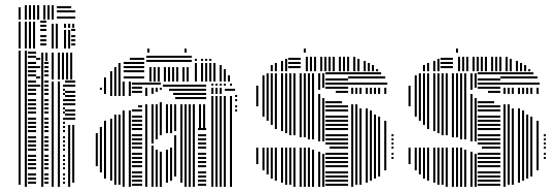

<svg xmlns="http://www.w3.org/2000/svg" viewBox="-20 -724 2165 744"><path d="M60 -8H52V-528H60ZM84 0H76V-528H84ZM120 -12H88V-20H120ZM120 -28H88V-36H120ZM120 -44H88V-52H120ZM120 -68H88V-76H120ZM120 -84H88V-92H120ZM120 -100H88V-108H120ZM120 -116H88V-124H120ZM120 -140H88V-148H120ZM120 -156H88V-164H120ZM120 -172H88V-180H120ZM120 -188H88V-196H120ZM120 -212H88V-220H120ZM120 -228H88V-236H120ZM120 -244H88V-252H120ZM120 -260H88V-268H120ZM120 -284H88V-292H120ZM120 -300H88V-308H120ZM120 -316H88V-324H120ZM120 -332H88V-340H120ZM120 -356H88V-364H120ZM120 -372H88V-380H120ZM120 -388H88V-396H120ZM120 -404H88V-412H120ZM120 -428H88V-436H120ZM120 -444H88V-452H120ZM120 -460H88V-468H120ZM120 -476H88V-484H120ZM120 -500H88V-508H120ZM120 -516H88V-524H120ZM136 -388H120V-396H136ZM136 -420H120V-428H136ZM136 -460H120V-468H136ZM136 -492H120V-500H136ZM148 0H140V-488H148ZM168 -12H152V-20H168ZM168 -28H152V-36H168ZM168 -44H152V-52H168ZM168 -68H152V-76H168ZM168 -84H152V-92H168ZM168 -100H152V-108H168ZM168 -116H152V-124H168ZM168 -140H152V-148H168ZM168 -156H152V-164H168ZM168 -172H152V-180H168ZM168 -188H152V-196H168ZM168 -212H152V-220H168ZM168 -228H152V-236H168ZM168 -244H152V-252H168ZM168 -260H152V-268H168ZM168 -284H152V-292H168ZM168 -300H152V-308H168ZM168 -316H152V-324H168ZM168 -332H152V-340H168ZM168 -356H152V-364H168ZM168 -372H152V-380H168ZM168 -388H152V-396H168ZM168 -404H152V-412H168ZM168 -428H152V-436H168ZM168 -444H152V-452H168ZM168 -460H152V-468H168ZM168 -476H152V-484H168ZM148 -488H140V-520H148ZM164 -488H156V-520H164ZM188 0H180V-408H188ZM212 0H204V-408H212ZM232 -12H224V-20H232ZM232 -28H224V-36H232ZM232 -44H224V-52H232ZM232 -68H224V-76H232ZM232 -84H224V-92H232ZM232 -100H224V-108H232ZM232 -116H224V-124H232ZM232 -140H224V-148H232ZM232 -156H224V-164H232ZM232 -172H224V-180H232ZM232 -188H224V-196H232ZM232 -212H224V-220H232ZM232 -228H224V-236H232ZM232 -244H224V-252H232ZM232 -260H224V-268H232ZM232 -284H224V-292H232ZM232 -300H224V-308H232ZM232 -316H224V-324H232ZM232 -332H224V-340H232ZM232 -356H224V-364H232ZM232 -372H224V-380H232ZM232 -388H224V-396H232ZM252 0H244V-240H252ZM268 -16H260V-240H268ZM272 -260H232V-268H272ZM272 -276H232V-284H272ZM272 -292H232V-300H272ZM272 -316H232V-324H272ZM272 -332H232V-340H272ZM272 -348H232V-356H272ZM272 -364H232V-372H272ZM272 -388H232V-396H272ZM272 -404H232V-412H272ZM188 -416H180V-520H188ZM212 -416H204V-520H212ZM228 -416H220V-520H228ZM244 -416H236V-520H244ZM260 -416H252V-520H260ZM60 -536H52V-640H60ZM84 -536H76V-640H84ZM100 -536H92V-640H100ZM116 -536H108V-640H116ZM160 -548H136V-556H160ZM160 -564H136V-572H160ZM160 -580H136V-588H160ZM160 -604H136V-612H160ZM160 -620H136V-628H160ZM160 -636H136V-644H160ZM188 -536H180V-632H188ZM204 -536H196V-632H204ZM236 -536H228V-608H236ZM252 -536H244V-608H252ZM272 -548H256V-556H272ZM272 -564H256V-572H272ZM272 -580H256V-588H272ZM272 -604H256V-612H272ZM236 -616H228V-632H236ZM252 -616H244V-632H252ZM268 -616H260V-632H268ZM60 -648H52V-696H60ZM84 -648H76V-704H84ZM100 -648H92V-704H100ZM116 -648H108V-704H116ZM132 -648H124V-704H132ZM156 -648H148V-704H156ZM172 -648H164V-704H172ZM188 -648H180V-704H188ZM272 -652H200V-660H272ZM272 -676H200V-684H272ZM256 -692H200V-700H256Z M359 -80H351V-208H359ZM375 -56H367V-232H375ZM375 -376H367V-384H375ZM391 -32H383V-256H391ZM391 -360H383V-408H391ZM415 -24H407V-264H415ZM415 -352H407V-408H415ZM431 -8H423V-280H431ZM431 -352H423V-408H431ZM447 -8H439V-280H447ZM447 -352H439V-408H447ZM463 0H455V-296H463ZM463 -352H455V-408H463ZM487 0H479V-296H487ZM487 -352H479V-408H487ZM531 -4H491V-12H531ZM531 -20H491V-28H531ZM531 -36H491V-44H531ZM531 -52H491V-60H531ZM531 -76H491V-84H531ZM531 -92H491V-100H531ZM531 -108H491V-116H531ZM531 -124H491V-132H531ZM531 -148H491V-156H531ZM531 -164H491V-172H531ZM531 -180H491V-188H531ZM531 -196H491V-204H531ZM531 -220H491V-228H531ZM531 -236H491V-244H531ZM531 -252H491V-260H531ZM531 -268H491V-276H531ZM531 -292H491V-300H531ZM531 -308H515V-316H531ZM531 -364H491V-372H531ZM531 -380H491V-388H531ZM531 -396H491V-404H531ZM551 0H543V-320H551ZM551 -352H543V-384H551ZM575 0H567V-160H575ZM575 -168H567V-320H575ZM575 -360H567V-384H575ZM591 0H583V-144H591ZM591 -184H583V-320H591ZM591 -368H583V-384H591ZM607 0H599V-136H607ZM607 -200H599V-328H607ZM607 -376H599V-384H607ZM603 -396H531V-404H603ZM631 -16H623V-144H631ZM631 -208H623V-224H631ZM647 -24H639V-152H647ZM647 -208H639V-224H647ZM663 -40H655V-200H663ZM663 -216H655V-224H663ZM687 -16H679V-224H687ZM703 0H695V-224H703ZM719 0H711V-224H719ZM735 0H727V-224H735ZM779 -4H747V-12H779ZM779 -20H747V-28H779ZM779 -36H747V-44H779ZM779 -52H747V-60H779ZM779 -76H747V-84H779ZM779 -92H747V-100H779ZM779 -108H747V-116H779ZM779 -124H747V-132H779ZM779 -148H747V-156H779ZM779 -164H747V-172H779ZM779 -180H747V-188H779ZM779 -196H747V-204H779ZM779 -220H747V-228H779ZM631 -224H623V-320H631ZM647 -224H639V-320H647ZM663 -224H655V-320H663ZM687 -224H679V-320H687ZM703 -224H695V-320H703ZM719 -224H711V-320H719ZM735 -224H727V-320H735ZM759 -224H751V-320H759ZM775 -224H767V-320H775ZM779 -340H659V-348H779ZM779 -356H651V-364H779ZM779 -372H635V-380H779ZM779 -388H611V-396H779ZM807 0H799V-352H807ZM823 0H815V-352H823ZM839 0H831V-352H839ZM855 0H847V-352H855ZM879 0H871V-352H879ZM899 -292H891V-300H899ZM899 -308H891V-316H899ZM899 -332H891V-340H899ZM899 -348H891V-356H899ZM807 -360H799V-384H807ZM823 -360H815V-384H823ZM839 -360H831V-384H839ZM891 -372H851V-380H891ZM807 -392H799V-400H807ZM823 -392H815V-400H823ZM839 -392H831V-400H839ZM855 -392H847V-400H855ZM879 -392H871V-400H879ZM391 -408H383V-424H391ZM415 -408H407V-448H415ZM431 -408H423V-464H431ZM447 -408H439V-480H447ZM539 -420H459V-428H539ZM539 -444H459V-452H539ZM539 -460H459V-468H539ZM539 -476H459V-484H539ZM539 -492H483V-500H539ZM567 -408H559V-464H567ZM583 -408H575V-464H583ZM599 -408H591V-464H599ZM623 -408H615V-464H623ZM639 -408H631V-464H639ZM655 -408H647V-464H655ZM671 -408H663V-464H671ZM695 -408H687V-464H695ZM711 -408H703V-464H711ZM723 -484H547V-492H723ZM723 -500H547V-508H723ZM743 -408H735V-480H743ZM767 -408H759V-480H767ZM783 -408H775V-480H783ZM799 -408H791V-480H799ZM815 -408H807V-480H815ZM839 -408H831V-472H839ZM855 -408H847V-456H855ZM871 -408H863V-432H871ZM743 -488H735V-496H743ZM767 -488H759V-496H767ZM783 -488H775V-496H783ZM799 -488H791V-496H799ZM559 -520H551V-536H559ZM703 -520H695V-536H703Z M981 -88H973V-152H981ZM981 -312H973V-392H981ZM1005 -64H997V-152H1005ZM1005 -272H997V-432H1005ZM1021 -48H1013V-152H1021ZM1021 -256H1013V-440H1021ZM1037 -32H1029V-152H1037ZM1037 -240H1029V-440H1037ZM1053 -24H1045V-152H1053ZM1053 -224H1045V-440H1053ZM1077 -16H1069V-152H1077ZM1077 -216H1069V-440H1077ZM1093 -8H1085V-152H1093ZM1093 -208H1085V-440H1093ZM1109 -8H1101V-152H1109ZM1109 -200H1101V-440H1109ZM1125 0H1117V-152H1125ZM1125 -200H1117V-440H1125ZM1149 0H1141V-152H1149ZM1149 -192H1141V-440H1149ZM1165 0H1157V-152H1165ZM1165 -192H1157V-440H1165ZM1181 0H1173V-152H1181ZM1181 -184H1173V-440H1181ZM1197 0H1189V-144H1197ZM1197 -184H1189V-440H1197ZM1221 0H1213V-136H1221ZM1221 -176H1213V-360H1221ZM1221 -376H1213V-440H1221ZM1237 0H1229V-128H1237ZM1237 -176H1229V-344H1237ZM1237 -384H1229V-440H1237ZM1329 -4H1241V-12H1329ZM1329 -20H1241V-28H1329ZM1329 -36H1241V-44H1329ZM1329 -52H1241V-60H1329ZM1329 -76H1241V-84H1329ZM1329 -92H1241V-100H1329ZM1329 -108H1241V-116H1329ZM1329 -124H1241V-132H1329ZM1329 -148H1257V-156H1329ZM1329 -164H1241V-172H1329ZM1329 -180H1241V-188H1329ZM1329 -196H1241V-204H1329ZM1329 -220H1241V-228H1329ZM1329 -236H1241V-244H1329ZM1329 -252H1241V-260H1329ZM1329 -268H1241V-276H1329ZM1329 -292H1241V-300H1329ZM1329 -308H1241V-316H1329ZM1305 -324H1241V-332H1305ZM1329 -364H1281V-372H1329ZM1329 -380H1241V-388H1329ZM1329 -396H1241V-404H1329ZM1329 -412H1241V-420H1329ZM1329 -436H1241V-444H1329ZM1349 0H1341V-320H1349ZM1349 -360H1341V-384H1349ZM1365 -8H1357V-320H1365ZM1365 -360H1357V-384H1365ZM1381 -8H1373V-304H1381ZM1381 -360H1373V-384H1381ZM1405 -16H1397V-304H1405ZM1405 -360H1397V-384H1405ZM1421 -24H1413V-296H1421ZM1421 -360H1413V-384H1421ZM1437 -32H1429V-280H1437ZM1437 -360H1429V-384H1437ZM1453 -40H1445V-272H1453ZM1453 -360H1445V-384H1453ZM1477 -64H1469V-256H1477ZM1477 -360H1469V-384H1477ZM1481 -396H1329V-404H1481ZM1473 -420H1329V-428H1473ZM1457 -436H1329V-444H1457ZM1505 -108H1497V-116H1505ZM1505 -124H1497V-132H1505ZM1505 -148H1497V-156H1505ZM1505 -164H1497V-172H1505ZM1505 -180H1497V-188H1505ZM1505 -196H1497V-204H1505ZM1037 -448H1029V-472H1037ZM1053 -448H1045V-480H1053ZM1077 -448H1069V-488H1077ZM1093 -448H1085V-496H1093ZM1145 -460H1097V-468H1145ZM1145 -476H1097V-484H1145ZM1145 -492H1097V-500H1145ZM1173 -448H1165V-504H1173ZM1189 -448H1181V-504H1189ZM1205 -448H1197V-504H1205ZM1229 -448H1221V-504H1229ZM1245 -448H1237V-504H1245ZM1261 -448H1253V-504H1261ZM1277 -448H1269V-504H1277ZM1301 -448H1293V-504H1301ZM1317 -448H1309V-504H1317ZM1333 -448H1325V-504H1333ZM1357 -448H1349V-504H1357ZM1373 -448H1365V-496H1373ZM1397 -448H1389V-488H1397ZM1413 -448H1405V-480H1413ZM1429 -448H1421V-472H1429ZM1445 -448H1437V-456H1445ZM1165 -520H1157V-536H1165Z M1571 -88H1563V-152H1571ZM1571 -312H1563V-392H1571ZM1595 -64H1587V-152H1595ZM1595 -272H1587V-432H1595ZM1611 -48H1603V-152H1611ZM1611 -256H1603V-440H1611ZM1627 -32H1619V-152H1627ZM1627 -240H1619V-440H1627ZM1643 -24H1635V-152H1643ZM1643 -224H1635V-440H1643ZM1667 -16H1659V-152H1667ZM1667 -216H1659V-440H1667ZM1683 -8H1675V-152H1683ZM1683 -208H1675V-440H1683ZM1699 -8H1691V-152H1699ZM1699 -200H1691V-440H1699ZM1715 0H1707V-152H1715ZM1715 -200H1707V-440H1715ZM1739 0H1731V-152H1739ZM1739 -192H1731V-440H1739ZM1755 0H1747V-152H1755ZM1755 -192H1747V-440H1755ZM1771 0H1763V-152H1771ZM1771 -184H1763V-440H1771ZM1787 0H1779V-144H1787ZM1787 -184H1779V-440H1787ZM1811 0H1803V-136H1811ZM1811 -176H1803V-360H1811ZM1811 -376H1803V-440H1811ZM1827 0H1819V-128H1827ZM1827 -176H1819V-344H1827ZM1827 -384H1819V-440H1827ZM1919 -4H1831V-12H1919ZM1919 -20H1831V-28H1919ZM1919 -36H1831V-44H1919ZM1919 -52H1831V-60H1919ZM1919 -76H1831V-84H1919ZM1919 -92H1831V-100H1919ZM1919 -108H1831V-116H1919ZM1919 -124H1831V-132H1919ZM1919 -148H1847V-156H1919ZM1919 -164H1831V-172H1919ZM1919 -180H1831V-188H1919ZM1919 -196H1831V-204H1919ZM1919 -220H1831V-228H1919ZM1919 -236H1831V-244H1919ZM1919 -252H1831V-260H1919ZM1919 -268H1831V-276H1919ZM1919 -292H1831V-300H1919ZM1919 -308H1831V-316H1919ZM1895 -324H1831V-332H1895ZM1919 -364H1871V-372H1919ZM1919 -380H1831V-388H1919ZM1919 -396H1831V-404H1919ZM1919 -412H1831V-420H1919ZM1919 -436H1831V-444H1919ZM1939 0H1931V-320H1939ZM1939 -360H1931V-384H1939ZM1955 -8H1947V-320H1955ZM1955 -360H1947V-384H1955ZM1971 -8H1963V-304H1971ZM1971 -360H1963V-384H1971ZM1995 -16H1987V-304H1995ZM1995 -360H1987V-384H1995ZM2011 -24H2003V-296H2011ZM2011 -360H2003V-384H2011ZM2027 -32H2019V-280H2027ZM2027 -360H2019V-384H2027ZM2043 -40H2035V-272H2043ZM2043 -360H2035V-384H2043ZM2067 -64H2059V-256H2067ZM2067 -360H2059V-384H2067ZM2071 -396H1919V-404H2071ZM2063 -420H1919V-428H2063ZM2047 -436H1919V-444H2047ZM2095 -108H2087V-116H2095ZM2095 -124H2087V-132H2095ZM2095 -148H2087V-156H2095ZM2095 -164H2087V-172H2095ZM2095 -180H2087V-188H2095ZM2095 -196H2087V-204H2095ZM1627 -448H1619V-472H1627ZM1643 -448H1635V-480H1643ZM1667 -448H1659V-488H1667ZM1683 -448H1675V-496H1683ZM1735 -460H1687V-468H1735ZM1735 -476H1687V-484H1735ZM1735 -492H1687V-500H1735ZM1763 -448H1755V-504H1763ZM1779 -448H1771V-504H1779ZM1795 -448H1787V-504H1795ZM1819 -448H1811V-504H1819ZM1835 -448H1827V-504H1835ZM1851 -448H1843V-504H1851ZM1867 -448H1859V-504H1867ZM1891 -448H1883V-504H1891ZM1907 -448H1899V-504H1907ZM1923 -448H1915V-504H1923ZM1947 -448H1939V-504H1947ZM1963 -448H1955V-496H1963ZM1987 -448H1979V-488H1987ZM2003 -448H1995V-480H2003ZM2019 -448H2011V-472H2019ZM2035 -448H2027V-456H2035ZM1755 -520H1747V-536H1755Z"/></svg>

Font: Rubik Lines
Style: Regular
Weight: 400
Designer: Hubert and Fischer, NaN
Foundry: Hubert and Fischer, NaN
Version: Version 2.201